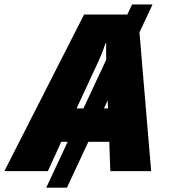

<svg xmlns="http://www.w3.org/2000/svg" viewBox="-79 -780 775 875"><path d="M-59.1 0 304.2 -713.9H501.5L522.9 -759.8H616.2L556.6 -632.3L609.9 0H423.8L418.9 -133.8H323.7L226.1 75.2H131.8L229.5 -133.8H200.2L139.2 0ZM270 -286.1H301.3L405.3 -508.3Q404.8 -527.8 404.5 -546.9Q404.3 -565.9 404.8 -583H401.9Q387.7 -539.6 367.2 -495.1ZM413.1 -286.1 411.6 -322.3 395 -286.1Z"/></svg>

Font: Open Sans ExtraBold
Style: Italic
Weight: 800
Italic angle: -12°
Designer: Monotype Design Team
Foundry: Monotype Imaging Inc.
Version: Version 3.000; ttfautohint (v1.8.4)